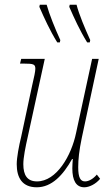

<svg xmlns="http://www.w3.org/2000/svg" viewBox="-20 -786 474 815"><path d="M350 -606H361L363 -616C341 -664 315 -726 305 -766H276L274 -757C295 -709 318 -658 350 -606ZM223 -606H234L236 -616C214 -664 189 -726 178 -766H149L147 -757C168 -709 191 -658 223 -606ZM338 9C358 9 386 -4 405 -27L391 -45C376 -27 357 -16 341 -16C322 -16 312 -31 312 -76C312 -110 316 -147 327 -200L399 -536H371L303 -222C283 -125 220 -16 137 -16C96 -16 79 -42 79 -89C79 -117 88 -162 98 -206L170 -536H70L65 -516H82C123 -516 130 -513 130 -494C130 -483 125 -459 116 -421L70 -206C60 -165 51 -117 51 -89C51 -32 74 9 136 9C200 9 248 -43 286 -111H289C288 -97 287 -83 287 -71C287 -20 303 9 338 9Z"/></svg>

Font: Noto Serif Condensed Thin
Style: Italic
Weight: 100
Width: 3
Italic angle: -12°
Designer: Monotype Design Team
Foundry: Monotype Imaging Inc.
Version: Version 2.013